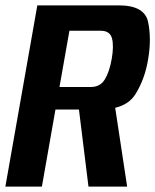

<svg xmlns="http://www.w3.org/2000/svg" viewBox="-41 -695 578 715"><path d="M-21 0 98 -675H401.5Q497.5 -675 510.5 -613.2Q523.5 -551.5 511 -476.5Q499 -401.5 463.5 -344.5Q439.5 -306 388 -293.5L432.5 0H288.5L253 -287H165.5L115 0ZM180.5 -371H297Q332 -371 349.2 -399Q366.5 -427 375 -475.5Q383.5 -524 376 -552.2Q368.5 -580.5 334 -580.5H217.5Z"/></svg>

Font: Anybody SemiBold
Style: Italic
Weight: 600
Italic angle: -10°
Designer: Tyler Finck
Foundry: Etcetera Type Company
Version: Version 1.010; ttfautohint (v1.8.3) -l 8 -r 50 -G 200 -x 14 